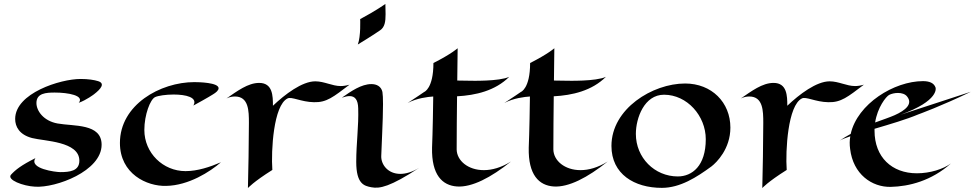

<svg xmlns="http://www.w3.org/2000/svg" viewBox="-20 -932 4950 975"><path d="M496 -197C496 -306 355 -290 272 -305C201 -318 165 -369 165 -409C165 -459 214 -462 258 -462C326 -462 410 -447 380 -410C419 -424 457 -453 457 -453C495 -482 514 -509 478 -520C459 -526 428 -531 389 -531C287 -531 57 -459 57 -328C57 -289 78 -248 143 -231C204 -215 383 -215 383 -116C383 -63 333 -58 286 -58C263 -58 125 -75 160 -129C88 -93 59 -70 36 -45C13 -19 97 13 158 16C263 23 496 -63 496 -197Z M1102 -108C1046 -84 983 -63 922 -63C808 -63 713 -155 713 -272C713 -349 743 -428 768 -439C783 -446 822 -452 862 -452C923 -452 986 -438 962 -396C1034 -435 1062 -453 1062 -453C1077 -462 1090 -473 1090 -484C1090 -513 989 -515 967 -515C794 -515 589 -400 589 -206C589 -49 726 15 824 12C938 10 1047 -60 1102 -108Z M1366 -395C1366 -445 1365 -511 1296 -511C1239 -511 1184 -469 1130 -432C1144 -439 1159 -442 1173 -442C1243 -442 1244 -369 1244 -308C1244 -212 1241 -55 1239 23C1239 23 1266 -8 1363 -69C1356 -168 1369 -397 1440 -432C1460 -443 1510 -414 1574 -413C1639 -411 1673 -440 1755 -502C1737 -497 1723 -495 1710 -495C1667 -495 1627 -519 1581 -519C1514 -519 1427 -453 1366 -395Z M1937 -912C1937 -912 1890 -878 1809 -835C1809 -835 1813 -748 1797 -706C1876 -754 1910 -778 1910 -778C1934 -794 1938 -822 1938 -860C1938 -876 1937 -893 1937 -912ZM2109 -80C2073 -58 2040 -49 2013 -49C1950 -49 1915 -96 1916 -139C1917 -185 1925 -319 1925 -403C1925 -431 1924 -454 1922 -465C1916 -493 1893 -505 1866 -505C1815 -505 1763 -469 1716 -436C1731 -441 1744 -444 1755 -444C1783 -444 1798 -425 1799 -382C1802 -293 1789 -204 1789 -110C1789 2 1829 12 1866 19C1908 27 1961 17 2109 -80Z M2575 -112C2526 -81 2478 -68 2437 -68C2357 -68 2300 -116 2299 -173C2299 -260 2300 -350 2301 -443C2395 -448 2495 -471 2566 -542C2516 -518 2369 -522 2369 -522C2369 -522 2337 -522 2302 -523L2304 -687C2304 -687 2272 -658 2181 -612C2181 -482 2134 -465 2134 -465C2134 -465 2089 -434 2050 -409C2098 -434 2152 -440 2180 -442C2178 -271 2174 -182 2174 -182C2171 -44 2226 10 2301 15C2376 20 2473 -30 2575 -112Z M3066 -112C3017 -81 2969 -68 2928 -68C2848 -68 2791 -116 2790 -173C2790 -260 2791 -350 2792 -443C2886 -448 2986 -471 3057 -542C3007 -518 2860 -522 2860 -522C2860 -522 2828 -522 2793 -523L2795 -687C2795 -687 2763 -658 2672 -612C2672 -482 2625 -465 2625 -465C2625 -465 2580 -434 2541 -409C2589 -434 2643 -440 2671 -442C2669 -271 2665 -182 2665 -182C2662 -44 2717 10 2792 15C2867 20 2964 -30 3066 -112Z M3689 -284C3689 -412 3594 -508 3459 -508C3294 -508 3085 -380 3085 -191C3085 -48 3201 22 3341 22C3434 22 3518 -32 3593 -87C3619 -107 3689 -176 3689 -284ZM3352 -451C3469 -451 3564 -344 3564 -225C3564 -90 3495 -36 3422 -36C3304 -36 3209 -131 3209 -252C3209 -333 3252 -451 3352 -451Z M3978 -395C3978 -445 3977 -511 3908 -511C3851 -511 3796 -469 3742 -432C3756 -439 3771 -442 3785 -442C3855 -442 3856 -369 3856 -308C3856 -212 3853 -55 3851 23C3851 23 3878 -8 3975 -69C3968 -168 3981 -397 4052 -432C4072 -443 4122 -414 4186 -413C4251 -411 4285 -440 4367 -502C4349 -497 4335 -495 4322 -495C4279 -495 4239 -519 4193 -519C4126 -519 4039 -453 3978 -395Z M4552 -349C4753 -421 4731 -487 4731 -487C4723 -511 4699 -520 4667 -520C4521 -520 4334 -405 4300 -252C4282 -242 4263 -231 4244 -218C4256 -225 4275 -232 4298 -240C4294 -219 4294 -198 4297 -176C4312 -47 4408 19 4503 17C4597 15 4710 -14 4809 -102C4769 -73 4703 -52 4636 -52C4509 -52 4421 -134 4421 -268V-278C4499 -301 4584 -326 4643 -351C4643 -351 4762 -394 4910 -466ZM4523 -347C4498 -336 4465 -325 4424 -310C4436 -387 4479 -441 4495 -450C4507 -456 4523 -460 4540 -460C4558 -460 4577 -455 4587 -441C4616 -404 4579 -372 4523 -347Z"/></svg>

Font: Eagle Lake
Style: Regular
Weight: 400
Designer: Astigmatic (AOETI)
Foundry: Astigmatic (AOETI)
Version: Version 1.000